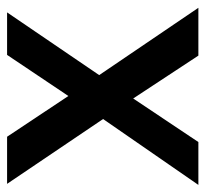

<svg xmlns="http://www.w3.org/2000/svg" viewBox="-39 -541 580 542"><g transform="rotate(-90 251.0 -270.0)"><path d="M0 0H121L244 -184L365 0H500L310 -280L487 -540H367L251 -367L136 -540H3L186 -269Z"/></g></svg>

Font: Ronzino Medium
Style: Regular
Weight: 500
Designer: Nunzio Mazzaferro
Foundry: Collletttivo
Version: Version 1.000;Glyphs 3.3 (3337)